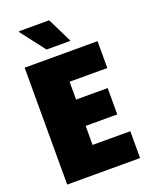

<svg xmlns="http://www.w3.org/2000/svg" viewBox="-162 -975 839 1062"><g transform="rotate(-20 257.5 -444.0)"><path d="M45 0V-688H474V-530H252V-425H438V-270H252V-158H474V0ZM193 -741 84 -883V-888H262L332 -746V-741Z"/></g></svg>

Font: Saira Semi Condensed Black
Style: Regular
Weight: 900
Width: 4
Designer: Hector Gatti with collaboration of the Omnibus-Type team
Foundry: Omnibus-Type
Version: Version 1.001; ttfautohint (v1.8)